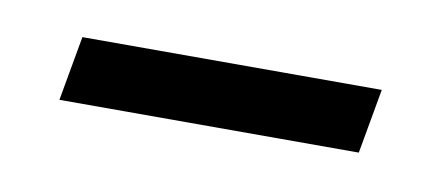

<svg xmlns="http://www.w3.org/2000/svg" viewBox="-25 -385 333 144"><g transform="rotate(10 141.0 -313.5)"><path d="M250 -289.1H22L30.8 -338.4H258.8Z"/></g></svg>

Font: RobotoInd Light
Style: Italic
Weight: 300
Italic angle: -12°
Designer: Google
Version: Version 2.001151; 2014